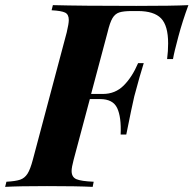

<svg xmlns="http://www.w3.org/2000/svg" viewBox="-63 -728 754 748"><path d="M671 -708Q648 -646 632 -586Q615 -523 611 -498H588Q592 -529 592 -559Q592 -628 564.5 -656.5Q537 -685 474 -685H451Q418 -685 401.5 -679.5Q385 -674 375 -657Q365 -640 356 -602L292 -362H338Q386 -362 419 -395Q452 -428 475 -482H497Q482 -435 460 -352Q451 -314 429 -204H407Q410 -272 393.5 -307Q377 -342 327 -342H287L224 -106Q216 -76 216 -62Q216 -38 234.5 -30Q253 -22 302 -20L298 0Q237 -3 120 -3Q10 -3 -43 0L-38 -20Q-2 -22 15.5 -28Q33 -34 44 -51Q55 -68 65 -106L197 -602Q205 -636 205 -650Q205 -672 190.5 -679Q176 -686 138 -688L143 -708Q252 -705 468 -705Q610 -705 671 -708Z"/></svg>

Font: Playfair Display SC
Style: Bold Italic
Weight: 700
Italic angle: -14°
Designer: Claus Eggers Sørensen
Foundry: Claus Eggers Sørensen
Version: Version 1.200; ttfautohint (v1.6)